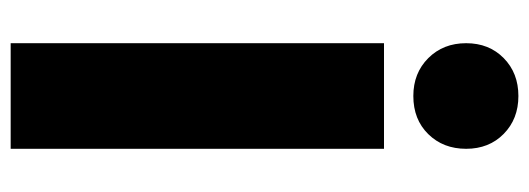

<svg xmlns="http://www.w3.org/2000/svg" viewBox="-336 -656 992 360"><g transform="rotate(90 160.0 -476.0)"><path d="M61 -700H259V0H61ZM61 -854Q61 -897 89 -924.5Q117 -952 160 -952Q203 -952 231 -924.5Q259 -897 259 -854Q259 -811 231.5 -783Q204 -755 160 -755Q117 -755 89 -783Q61 -811 61 -854Z"/></g></svg>

Font: Chess Sans ExtraBold
Style: Regular
Weight: 800
Designer: Wolf Bōese
Foundry: Wolf Bōese
Version: Version 7.223